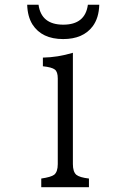

<svg xmlns="http://www.w3.org/2000/svg" viewBox="-20 -780 540 800"><path d="M346.2 -760.3H393.6Q392.1 -705.1 366.2 -670.4Q326.2 -617.2 243.2 -617.2Q154.3 -617.2 115.2 -678.2Q94.7 -711.4 93.3 -760.3H140.6Q151.9 -677.2 243.7 -677.2Q335 -677.2 346.2 -760.3ZM350.6 0H151.9V-36.1Q192.4 -42 205.6 -51.8Q220.7 -64 220.7 -96.2V-453.1Q220.7 -481 208.5 -490.2Q195.8 -500 158.7 -503.9V-540Q220.2 -541 283.7 -560.1V-96.2Q283.7 -64.5 297.9 -51.8Q312 -40.5 350.6 -36.1Z"/></svg>

Font: BIZ UDMincho
Style: Regular
Weight: 400
Monospace: yes
Designer: TypeBank Co., Ltd.
Foundry: Morisawa Inc.
Version: Version 1.06